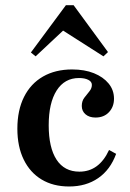

<svg xmlns="http://www.w3.org/2000/svg" viewBox="-20 -689 487 721"><path d="M239.5 11.3Q179.8 11.3 136.3 -14.9Q92.7 -41.1 69 -89.9Q45.2 -138.7 45.2 -205.6Q45.2 -275 70.2 -325Q95.2 -375 141.5 -401.6Q187.9 -428.2 250.8 -428.2Q297.6 -428.2 332.7 -414.1Q367.7 -400 387.9 -375.4Q408.1 -350.8 408.1 -318.5Q408.1 -287.9 389.1 -267.7Q370.2 -247.6 338.7 -247.6Q315.3 -247.6 301.2 -259.7Q287.1 -271.8 287.1 -291.1Q287.1 -309.7 296.8 -322.2Q306.5 -334.7 315.7 -346Q325 -357.3 325 -370.2Q325 -382.3 311.7 -389.1Q298.4 -396 276.6 -396Q222.6 -396 192.7 -349.2Q162.9 -302.4 162.9 -218.5Q162.9 -134.7 192.3 -89.5Q221.8 -44.4 278.2 -44.4Q315.3 -44.4 343.1 -64.9Q371 -85.5 389.5 -125.8L416.1 -111.3Q394.4 -51.6 348.8 -20.2Q303.2 11.3 239.5 11.3ZM113.7 -477.4 96 -491.9 227.4 -669.4H256.5L385.5 -493.5L368.5 -477.4L195.2 -587.9L240.3 -596Z"/></svg>

Font: Playfair 5pt SemiExpanded Light
Style: Bold
Weight: 700
Version: Version 2.203